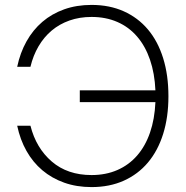

<svg xmlns="http://www.w3.org/2000/svg" viewBox="-20 -746 756 782"><path d="M353 16Q292 16 241.5 -2Q191 -20 152.5 -52.5Q114 -85 88 -131Q62 -177 50 -234H104Q127 -143 191 -88Q255 -33 353 -33Q411 -33 458 -53.5Q505 -74 538.5 -112.5Q572 -151 591 -206Q610 -261 613 -330H305V-378H613Q610 -447 591 -502.5Q572 -558 538.5 -597Q505 -636 458 -656.5Q411 -677 353 -677Q304 -677 263 -662.5Q222 -648 190.5 -621.5Q159 -595 137 -557.5Q115 -520 104 -474H50Q62 -531 88 -577.5Q114 -624 152.5 -657Q191 -690 241.5 -708Q292 -726 353 -726Q426 -726 484 -700Q542 -674 582.5 -626Q623 -578 644.5 -509Q666 -440 666 -354Q666 -269 644.5 -200.5Q623 -132 582.5 -84Q542 -36 484 -10Q426 16 353 16Z"/></svg>

Font: Geist ExtLt
Style: Regular
Weight: 400
Designer: Basement.studio, Andrés Briganti, Mateo Zaragoza
Foundry: Basement.studio, Vercel, Andrés Briganti, Guido Ferreyra, Mateo Zaragoza
Version: Version 1.401